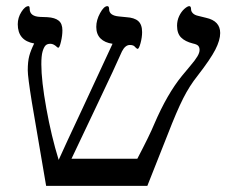

<svg xmlns="http://www.w3.org/2000/svg" viewBox="-20 -608 748 628"><path d="M700.2 -500Q700.2 -476.6 684.3 -445.6Q668.5 -414.6 626 -359.9Q600.1 -327.6 579.1 -286.1Q558.1 -244.6 528.8 -168.9L461.9 0H130.9L84 -274.9Q70.8 -356.9 70.8 -377.9Q70.8 -406.7 75.7 -425Q80.6 -443.4 91.8 -465.8Q38.1 -475.1 38.1 -528.8Q38.1 -550.3 50 -569.1Q62 -587.9 73.2 -587.9Q77.1 -587.9 77.1 -579.1Q77.1 -554.2 111.3 -552.7L135.3 -551.8Q159.7 -550.3 171.9 -540.5Q184.1 -530.8 184.1 -508.8Q184.1 -491.2 179.4 -471.7Q174.8 -452.1 170.9 -452.1Q168 -452.1 166.5 -454.1Q155.3 -464.8 145 -464.8Q133.8 -464.8 128.4 -458.7Q123 -452.6 119.1 -439Q115.2 -425.3 115.2 -397.9Q115.2 -344.2 131.6 -253.4Q147.9 -162.6 171.9 -85Q192.4 -130.9 249.5 -252.4L348.1 -464.8Q322.8 -468.3 308.8 -482.2Q294.9 -496.1 294.9 -520Q294.9 -542.5 307.4 -565.2Q319.8 -587.9 331.1 -587.9Q336.9 -587.9 336.9 -578.1Q336.9 -557.1 369.1 -554.2L393.1 -551.8Q419.4 -550.3 432.1 -539.1Q444.8 -527.8 444.8 -502.9Q444.8 -485.8 439.7 -467Q434.6 -448.2 430.2 -448.2Q427.7 -448.2 421.9 -454.1Q417.5 -460.9 404.8 -460.9Q389.6 -460.9 378.9 -439.9Q357.9 -391.6 296.4 -262.7L213.9 -88.9H429.2Q469.7 -166 484.9 -203.1Q526.9 -300.8 575.2 -359.9L601.6 -391.6Q618.7 -411.6 625.7 -423.6Q632.8 -435.5 632.8 -444.8Q632.8 -452.6 628.7 -457.8Q624.5 -462.9 610.8 -465.8Q585.4 -472.2 572.3 -485.4Q559.1 -498.5 559.1 -523.9Q559.1 -540.5 565.9 -555.2Q572.8 -569.8 583 -578.9Q593.3 -587.9 599.1 -587.9Q605 -587.9 605 -577.1Q605 -570.8 610.8 -564.7Q616.7 -558.6 627.9 -556.2L653.8 -549.8Q700.2 -539.6 700.2 -500Z"/></svg>

Font: Times New Roman
Style: Regular
Weight: 400
Designer: Steve Matteson
Foundry: Ascender Corporation
Version: Version 2.00.3